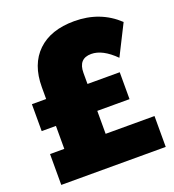

<svg xmlns="http://www.w3.org/2000/svg" viewBox="-130 -811 827 912"><g transform="rotate(-20 283.5 -355.0)"><path d="M24 0V-156H96V-272H24V-408H96V-468Q96 -583 162 -646.5Q228 -710 347 -710Q478 -710 567 -626L490 -473Q427 -536 370 -536Q305 -536 305 -464V-408H468V-272H305V-156H552V0Z"/></g></svg>

Font: Trueno
Style: ExBd
Weight: 800
Designer: Julieta Ulanovsky
Foundry: Julieta Ulanovsky
Version: Version 3.001b